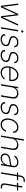

<svg xmlns="http://www.w3.org/2000/svg" viewBox="2624 -3424 812 6099"><g transform="rotate(90 3029.5 -374.0)"><path d="M90.9 -545.5H135.3L196 -63.6H199.9L420.8 -545.5H465.9L526.6 -63.9H530.2L751.1 -545.5H797.2L543 0H494.7L433.6 -474.1H429L211.6 0H163.4Z M934.7 -545.5H977.6L886.7 0H843.8ZM942.5 -678.3Q942.8 -684.7 945.8 -690.5Q948.9 -696.4 953.8 -700.8Q958.8 -705.3 965.2 -707.9Q971.6 -710.6 978.3 -710.6Q986.2 -710.6 992.7 -707.7Q999.3 -704.9 1003.9 -700.1Q1008.5 -695.3 1010.8 -688.7Q1013.1 -682.2 1012.4 -674.7Q1012.1 -668.3 1009.1 -662.5Q1006 -656.6 1001.1 -652.2Q996.1 -647.7 989.9 -645.1Q983.7 -642.4 976.6 -642.4Q969.1 -642.4 962.5 -645.2Q956 -648.1 951.3 -652.9Q946.7 -657.7 944.2 -664.2Q941.8 -670.8 942.5 -678.3Z M1105.1 -136.4Q1109.7 -28.4 1231.9 -28.4Q1299.7 -28.4 1346.9 -60.7Q1393.8 -93 1401.6 -143.1Q1414.1 -218.8 1321 -242.5L1238.3 -263.8Q1172.2 -280.9 1145.1 -316.8Q1117.9 -352.6 1126.8 -407.3Q1132.5 -440 1150.2 -467Q1168 -494 1194.8 -513.1Q1221.6 -532.3 1256 -543Q1290.5 -553.6 1329.5 -553.6Q1399.5 -553.6 1437.9 -521Q1476.2 -488.3 1486.2 -427.9L1444.6 -418Q1440.7 -440.7 1432.2 -458.6Q1423.7 -476.6 1409.3 -488.8Q1394.9 -501.1 1374.5 -507.6Q1354 -514.2 1326.3 -514.2Q1300.4 -514.2 1274.5 -507.6Q1248.6 -501.1 1226.9 -487.4Q1205.3 -473.7 1190.2 -453.1Q1175.1 -432.5 1170.5 -404.8Q1158 -329.2 1257.5 -303.6L1338.4 -282.7Q1401.6 -266.3 1427.9 -230.6Q1454.2 -195 1445 -140.6Q1439.3 -106.9 1420.8 -78.8Q1402.3 -50.8 1373.8 -30.7Q1345.2 -10.7 1308.2 0.4Q1271.3 11.4 1228.7 11.4Q1149.5 11.4 1107.4 -24Q1065.3 -59.3 1062.1 -127.8Z M1608 -136.4Q1612.6 -28.4 1734.7 -28.4Q1802.6 -28.4 1849.8 -60.7Q1896.7 -93 1904.5 -143.1Q1916.9 -218.8 1823.9 -242.5L1741.1 -263.8Q1675.1 -280.9 1647.9 -316.8Q1620.7 -352.6 1629.6 -407.3Q1635.3 -440 1653.1 -467Q1670.8 -494 1697.6 -513.1Q1724.4 -532.3 1758.9 -543Q1793.3 -553.6 1832.4 -553.6Q1902.3 -553.6 1940.7 -521Q1979 -488.3 1989 -427.9L1947.4 -418Q1943.5 -440.7 1935 -458.6Q1926.5 -476.6 1912.1 -488.8Q1897.7 -501.1 1877.3 -507.6Q1856.9 -514.2 1829.2 -514.2Q1803.3 -514.2 1777.3 -507.6Q1751.4 -501.1 1729.8 -487.4Q1708.1 -473.7 1693 -453.1Q1677.9 -432.5 1673.3 -404.8Q1660.9 -329.2 1760.3 -303.6L1841.3 -282.7Q1904.5 -266.3 1930.8 -230.6Q1957 -195 1947.8 -140.6Q1942.1 -106.9 1923.7 -78.8Q1905.2 -50.8 1876.6 -30.7Q1848 -10.7 1811.1 0.4Q1774.1 11.4 1731.5 11.4Q1652.3 11.4 1610.3 -24Q1568.2 -59.3 1565 -127.8Z M2089.5 -270.2Q2103 -351.9 2143.5 -415.8Q2162.3 -445.3 2186.3 -470.5Q2210.2 -495.7 2238.6 -514.2Q2267 -532.7 2299.9 -543.1Q2332.7 -553.6 2369 -553.6Q2430.4 -553.6 2476.6 -521.7Q2499.6 -505.7 2516.9 -482.8Q2534.1 -459.9 2544.2 -430.6Q2554.3 -401.3 2556.6 -365.9Q2558.9 -330.6 2552.2 -290.1L2547.2 -263.1H2130.7Q2114.3 -158.7 2155.2 -93.8Q2196.4 -28.8 2290.8 -28.8Q2323.9 -28.8 2351.9 -37.8Q2380 -46.9 2402.2 -60.7Q2424.4 -74.6 2440.7 -91.1Q2457 -107.6 2467 -122.5L2502.8 -106.5Q2494.7 -93.4 2483 -79.7Q2471.2 -66.1 2456 -51.8Q2425.1 -24.1 2382.5 -6.4Q2339.8 11.4 2285.5 11.4Q2212.4 11.4 2163 -25.2Q2138.5 -43.3 2121.4 -68.7Q2104.4 -94.1 2095 -125.4Q2085.6 -156.6 2084.2 -193.2Q2082.7 -229.8 2089.5 -270.2ZM2138.5 -302.6H2510.3Q2520.6 -361.9 2504.6 -409.4Q2496.8 -433.2 2483.7 -452.4Q2470.5 -471.6 2452.8 -485.1Q2435 -498.6 2412.8 -505.9Q2390.6 -513.1 2364.7 -513.1Q2336.3 -513.1 2310.2 -504.6Q2284.1 -496.1 2261 -481.4Q2237.9 -466.6 2218 -446.4Q2198.2 -426.1 2182.5 -402.7Q2166.9 -379.3 2155.7 -353.7Q2144.5 -328.1 2138.5 -302.6Z M2653.4 0 2744.3 -545.5H2786.6L2772.4 -459.2H2776.6Q2790.8 -482.2 2810.4 -499.8Q2829.9 -517.4 2853 -529.1Q2876.1 -540.8 2901.8 -546.7Q2927.6 -552.6 2954.2 -552.6Q3036.6 -552.6 3079.5 -501.1Q3122.5 -449.6 3107.6 -359.7L3047.6 0H3004.3L3063.9 -358Q3075.3 -429.3 3042.3 -470.2Q3008.5 -512.4 2941.1 -512.4Q2906.6 -512.4 2875.5 -500.9Q2844.5 -489.3 2819.8 -468.6Q2795.1 -447.8 2778.2 -418.5Q2761.4 -389.2 2755.3 -353.7L2696.7 0Z M3263.8 -136.4Q3268.5 -28.4 3390.6 -28.4Q3458.5 -28.4 3505.7 -60.7Q3552.6 -93 3560.4 -143.1Q3572.8 -218.8 3479.8 -242.5L3397 -263.8Q3331 -280.9 3303.8 -316.8Q3276.6 -352.6 3285.5 -407.3Q3291.2 -440 3308.9 -467Q3326.7 -494 3353.5 -513.1Q3380.3 -532.3 3414.8 -543Q3449.2 -553.6 3488.3 -553.6Q3558.2 -553.6 3596.6 -521Q3634.9 -488.3 3644.9 -427.9L3603.3 -418Q3599.4 -440.7 3590.9 -458.6Q3582.4 -476.6 3568 -488.8Q3553.6 -501.1 3533.2 -507.6Q3512.8 -514.2 3485.1 -514.2Q3459.2 -514.2 3433.2 -507.6Q3407.3 -501.1 3385.7 -487.4Q3364 -473.7 3348.9 -453.1Q3333.8 -432.5 3329.2 -404.8Q3316.8 -329.2 3416.2 -303.6L3497.2 -282.7Q3560.4 -266.3 3586.6 -230.6Q3612.9 -195 3603.7 -140.6Q3598 -106.9 3579.5 -78.8Q3561.1 -50.8 3532.5 -30.7Q3503.9 -10.7 3467 0.4Q3430 11.4 3387.4 11.4Q3308.2 11.4 3266.2 -24Q3224.1 -59.3 3220.9 -127.8Z M3745.4 -271Q3758.9 -353.3 3799 -416.2Q3818.2 -446.4 3842.3 -471.6Q3866.5 -496.8 3895.2 -515.1Q3924 -533.4 3957 -543.5Q3990.1 -553.6 4026.6 -553.6Q4065 -553.6 4096.9 -541.9Q4128.9 -530.2 4152 -508.3Q4175.1 -486.5 4187.7 -455.3Q4200.3 -424 4199.9 -384.9H4155.9Q4155.5 -414.8 4145.8 -438.6Q4136 -462.4 4118.6 -478.9Q4101.2 -495.4 4076.9 -504.3Q4052.6 -513.1 4022.7 -513.1Q3967 -513.1 3917.3 -482.2Q3892.8 -467 3871.6 -445.3Q3850.5 -423.7 3833.8 -396.7Q3817.1 -369.7 3805.6 -338.2Q3794 -306.8 3788.4 -271.7Q3782.7 -236.9 3783.6 -206Q3784.4 -175.1 3791.5 -147.4Q3798.7 -119.7 3811.4 -97.8Q3824.2 -76 3842.7 -60.5Q3861.2 -45.1 3884.9 -36.9Q3908.7 -28.8 3937.5 -28.8Q3968.4 -28.8 3997 -38.4Q4025.6 -47.9 4049.5 -65.2Q4073.5 -82.4 4091.8 -106.4Q4110.1 -130.3 4120 -159.1H4164.1Q4152 -121.1 4129.3 -89.7Q4106.5 -58.2 4076.2 -35.9Q4045.8 -13.5 4009.4 -1.1Q3973 11.4 3933.2 11.4Q3862.6 11.4 3816.1 -25.6Q3792.6 -44 3776.3 -69.6Q3759.9 -95.2 3750.9 -126.4Q3741.8 -157.7 3740.4 -194.1Q3739 -230.5 3745.4 -271Z M4284.4 0 4405.2 -727.3H4448.5L4404.5 -459.2H4408.7Q4421.5 -480.5 4439.8 -497.7Q4458.1 -514.9 4480.8 -527.2Q4503.6 -539.4 4530.2 -546Q4556.8 -552.6 4586.6 -552.6Q4669.4 -552.6 4712.4 -501.4Q4755.3 -449.9 4740.4 -359.7L4680.4 0H4637.4L4697.1 -358Q4708.1 -428.6 4675.1 -470.2Q4641.3 -512.4 4573.5 -512.4Q4539.1 -512.4 4507.8 -500.9Q4476.6 -489.3 4451.5 -468.6Q4426.5 -447.8 4409.4 -418.5Q4392.4 -389.2 4386.4 -353.7L4327.8 0Z M4856.5 -150.2Q4861.5 -179 4873.8 -201Q4886 -223 4903.6 -239.2Q4921.2 -255.3 4943 -266.7Q4964.8 -278.1 4989.2 -285.5Q5013.5 -293 5039.2 -297.6Q5065 -302.2 5090.2 -305Q5122.5 -308.9 5148.8 -313Q5175.1 -317.1 5196.4 -321.4Q5239.7 -329.9 5244.3 -361.2L5247.9 -383.9Q5253.2 -413.7 5248 -437.7Q5242.9 -461.6 5228 -478.5Q5213.1 -495.4 5188.7 -504.6Q5164.4 -513.8 5131.4 -513.8Q5105.8 -513.8 5080.6 -508Q5055.4 -502.1 5032.5 -490.6Q5009.6 -479 4990.4 -461.8Q4971.2 -444.6 4958.1 -421.9L4920.5 -437.1Q4953.5 -496.1 5012.1 -524.9Q5070.7 -553.6 5133.9 -553.6Q5158.4 -553.6 5180 -549.4Q5201.7 -545.1 5221.9 -535.5Q5241.5 -526.3 5256.6 -512.3Q5271.7 -498.2 5280.7 -479Q5289.8 -459.9 5292.6 -435.4Q5295.5 -410.9 5290.5 -381L5227.3 0H5183.9L5200.6 -98.4H5197.4Q5169.7 -53.3 5118.6 -20.6Q5068.2 11.7 5003.2 11.7Q4968 11.7 4938.4 1.1Q4908.7 -9.6 4888.5 -30.2Q4868.3 -50.8 4859.4 -81Q4850.5 -111.2 4856.5 -150.2ZM4922.6 -60.7Q4953.8 -28.4 5011.4 -28.4Q5051.8 -28.4 5087.4 -43.9Q5122.9 -59.3 5150.4 -85.8Q5177.9 -112.2 5196.2 -147.2Q5214.5 -182.2 5220.5 -221.2L5234.4 -301.5Q5223.7 -293.7 5204.7 -288Q5185.7 -282.3 5164.6 -278.2Q5143.5 -274.1 5123 -271.3Q5102.6 -268.5 5088.8 -266.7Q5043.7 -261.4 5009.9 -251.8Q4976.2 -242.2 4952.9 -227.8Q4929.7 -213.4 4916.7 -193.9Q4903.8 -174.4 4899.5 -148.8Q4890.6 -93.4 4922.6 -60.7Z M5536.6 -506.7H5457L5463.8 -545.5H5543L5557.2 -630.3Q5562.5 -661.2 5577.4 -685.4Q5592.3 -709.5 5613.6 -726.2Q5634.9 -742.9 5660.7 -751.6Q5686.4 -760.3 5713.4 -760.3Q5732.6 -760.3 5744.9 -757.5Q5757.1 -754.6 5766.3 -751.1L5747.9 -712.7Q5740.1 -714.8 5731.2 -717Q5722.3 -719.1 5709.2 -719.1Q5687.1 -719.1 5668.5 -712.2Q5649.9 -705.3 5635.5 -692.8Q5621.1 -680.4 5611.7 -662.6Q5602.3 -644.9 5598.7 -623.6L5585.6 -545.5H5705.6L5699.2 -506.7H5579.2L5495 0H5452.4Z M5788.7 -506.7 5795.1 -545.5H5875.4L5897 -676.1H5940L5918.3 -545.5H6033.4L6026.6 -506.7H5911.9L5849.8 -128.9Q5841.3 -79.2 5865.4 -56.1Q5889.6 -33 5926.5 -33Q5937.5 -33 5946.4 -35Q5955.3 -36.9 5964.1 -39.4L5968 0Q5957 3.9 5945 6.4Q5932.9 8.9 5915.8 8.9Q5890.3 8.9 5867.9 0.2Q5845.5 -8.5 5830.1 -25Q5814.6 -41.5 5807.7 -65.9Q5800.8 -90.2 5805.8 -121.1L5869.3 -506.7Z"/></g></svg>

Font: Inter P Extra Light
Style: Italic
Weight: 200
Italic angle: 9.39999°
Designer: Rasmus Andersson
Foundry: rsms
Version: Version 3.018;git-588b23468